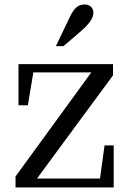

<svg xmlns="http://www.w3.org/2000/svg" viewBox="-20 -821 573 841"><path d="M438 -184 418 -39H142L475 -491V-540H61V-360H102L126 -504H380L48 -48V0H478V-184ZM266 -705 225 -619H258L312 -665Q322 -674 335.5 -685.5Q349 -697 361 -710Q373 -723 381 -737Q389 -751 389 -765Q389 -775 385.5 -782Q382 -789 376 -793.5Q370 -798 362.5 -800Q355 -802 346 -801Q332 -800 322.5 -794.5Q313 -789 304.5 -778Q296 -767 287 -749Q278 -731 266 -705Z"/></svg>

Font: GradeGX
Style: Regular
Weight: 100
Width: 1
Designer: Adam Twardoch
Foundry: Adam Twardoch
Version: Version 2.002; DEVELOPMENT